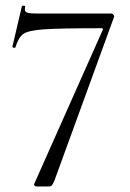

<svg xmlns="http://www.w3.org/2000/svg" viewBox="-20 -674 469 694"><path d="M156 0H112Q108 0 105 -3Q102 -6 104 -10L351 -565Q355 -572 346 -572Q197 -572 139.5 -568Q82 -564 64.5 -551.5Q47 -539 36 -504Q36 -501 31 -501Q29 -501 26.5 -502.5Q24 -504 25 -506L59 -651Q60 -654 66 -653.5Q72 -653 71 -650Q70 -646 70 -640Q70 -631 79.5 -628Q89 -625 118 -625H383Q387 -625 390.5 -620Q394 -615 392 -612L177 -22Q171 -8 167.5 -4Q164 0 156 0Z"/></svg>

Font: Cormorant Infant
Style: Regular
Weight: 400
Designer: Christian Thalmann (Catharsis Fonts)
Foundry: Catharsis Fonts
Version: Version 4.000